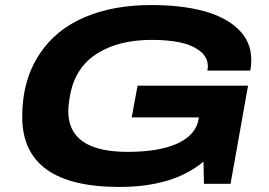

<svg xmlns="http://www.w3.org/2000/svg" viewBox="-20 -719 1053 751"><path d="M446.8 12.2Q66.9 12.2 66.9 -262.2Q66.9 -408.2 137.2 -511.2Q199.2 -603.5 310.5 -651.4Q421.9 -699.2 570.8 -699.2Q689 -699.2 775.9 -676Q862.8 -652.8 912.8 -604Q962.9 -555.2 962.9 -484.9Q962.9 -461.9 959 -442.9H791Q793 -452.6 793 -459Q793 -495.6 762 -519.5Q731 -543.5 683.6 -553.2Q636.2 -563 574.2 -563Q445.3 -563 361.6 -510.7Q277.8 -458.5 255.9 -356Q247.1 -310.1 247.1 -284.2Q247.1 -125 479 -125Q604 -125 675.3 -158.4Q746.6 -191.9 756.8 -252.9L757.8 -259.8H495.1L518.1 -383.8H950.2L881.8 0H777.8L775.9 -86.9Q658.2 12.2 446.8 12.2Z"/></svg>

Font: Archivo Expanded
Style: Bold Italic
Weight: 700
Width: 7
Italic angle: -10°
Designer: Hector Gatti
Foundry: Omnibus-Type
Version: Version 2.001